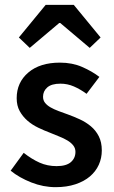

<svg xmlns="http://www.w3.org/2000/svg" viewBox="-20 -762 471 794"><path d="M210 12Q159 12 109.5 -7.5Q60 -27 24 -56L78 -130Q111 -104 143.5 -89.5Q176 -75 214 -75Q254 -75 273 -91.5Q292 -108 292 -134Q292 -149 283 -160.5Q274 -172 259 -181Q244 -190 225 -197.5Q206 -205 187 -213Q163 -222 138 -234Q113 -246 93.5 -263Q74 -280 61.5 -302.5Q49 -325 49 -356Q49 -421 97 -462Q145 -503 228 -503Q279 -503 320 -485Q361 -467 391 -444L338 -374Q312 -393 285.5 -404.5Q259 -416 230 -416Q193 -416 175.5 -400.5Q158 -385 158 -362Q158 -347 166.5 -336.5Q175 -326 189 -318Q203 -310 221.5 -303Q240 -296 260 -289Q285 -280 310 -268.5Q335 -257 355.5 -240Q376 -223 388.5 -198.5Q401 -174 401 -140Q401 -108 388.5 -80.5Q376 -53 352 -32.5Q328 -12 292 0Q256 12 210 12ZM58 -607 169 -742H285L396 -607L351 -564L229 -667H225L103 -564Z"/></svg>

Font: Giro Semibold
Style: Regular
Weight: 600
Designer: Paul D. Hunt
Foundry: Adobe Systems Incorporated
Version: Version 1.000;PS 1.0;hotconv 1.0.88;makeotf.lib2.5.647800